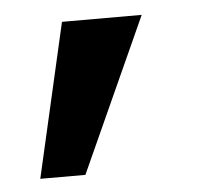

<svg xmlns="http://www.w3.org/2000/svg" viewBox="-33 -731 358 346"><g transform="rotate(-5 146.0 -558.0)"><path d="M27 -418.6 90.6 -697H234.8L108.6 -418.6Z"/></g></svg>

Font: Hanken Grotesk
Style: Regular
Weight: 400
Designer: Alfredo Marco Pradil
Foundry: Hanken Design Co.
Version: Version 3.013